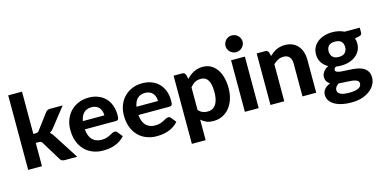

<svg xmlns="http://www.w3.org/2000/svg" viewBox="-84 -1210 3691 1855"><g transform="rotate(-15 1761.0 -283.0)"><path d="M195 -745.5V-322.5H218Q231 -322.5 238.5 -326.2Q246 -330 253.5 -340L367.5 -492Q376 -503.5 386.8 -509.5Q397.5 -515.5 414 -515.5H540L392 -327.5Q374.5 -304 351.5 -290.5Q363 -282.5 371.5 -272Q380 -261.5 388 -248.5L547.5 0H423.5Q407.5 0 396 -5.2Q384.5 -10.5 377 -24L261 -213.5Q254 -225.5 246.5 -229Q239 -232.5 224 -232.5H195V0H57V-745.5Z M801 -523.5Q850.5 -523.5 892.2 -507.8Q934 -492 964.2 -462Q994.5 -432 1011.2 -388.2Q1028 -344.5 1028 -288.5Q1028 -273 1026.5 -263Q1025 -253 1021.5 -247Q1018 -241 1012 -238.8Q1006 -236.5 996.5 -236.5H687Q693.5 -164 728.2 -130.5Q763 -97 819.5 -97Q848 -97 868.8 -103.8Q889.5 -110.5 905.2 -118.8Q921 -127 933.8 -133.8Q946.5 -140.5 959 -140.5Q975 -140.5 984 -128.5L1024 -78.5Q1002 -53 975.5 -36.2Q949 -19.5 920.5 -9.8Q892 0 863 3.8Q834 7.5 807 7.5Q753 7.5 706.2 -10.2Q659.5 -28 624.8 -62.8Q590 -97.5 570 -149Q550 -200.5 550 -268.5Q550 -321 567.2 -367.5Q584.5 -414 617 -448.5Q649.5 -483 696 -503.2Q742.5 -523.5 801 -523.5ZM803.5 -426.5Q754 -426.5 726 -398.2Q698 -370 689.5 -318.5H904.5Q904.5 -340 898.8 -359.5Q893 -379 880.5 -394Q868 -409 849 -417.8Q830 -426.5 803.5 -426.5Z M1337 -523.5Q1386.5 -523.5 1428.2 -507.8Q1470 -492 1500.2 -462Q1530.5 -432 1547.2 -388.2Q1564 -344.5 1564 -288.5Q1564 -273 1562.5 -263Q1561 -253 1557.5 -247Q1554 -241 1548 -238.8Q1542 -236.5 1532.5 -236.5H1223Q1229.5 -164 1264.2 -130.5Q1299 -97 1355.5 -97Q1384 -97 1404.8 -103.8Q1425.5 -110.5 1441.2 -118.8Q1457 -127 1469.8 -133.8Q1482.5 -140.5 1495 -140.5Q1511 -140.5 1520 -128.5L1560 -78.5Q1538 -53 1511.5 -36.2Q1485 -19.5 1456.5 -9.8Q1428 0 1399 3.8Q1370 7.5 1343 7.5Q1289 7.5 1242.2 -10.2Q1195.5 -28 1160.8 -62.8Q1126 -97.5 1106 -149Q1086 -200.5 1086 -268.5Q1086 -321 1103.2 -367.5Q1120.5 -414 1153 -448.5Q1185.5 -483 1232 -503.2Q1278.5 -523.5 1337 -523.5ZM1339.5 -426.5Q1290 -426.5 1262 -398.2Q1234 -370 1225.5 -318.5H1440.5Q1440.5 -340 1434.8 -359.5Q1429 -379 1416.5 -394Q1404 -409 1385 -417.8Q1366 -426.5 1339.5 -426.5Z M1649.5 166.5V-515.5H1734.5Q1760.5 -515.5 1769 -491.5L1779.5 -448Q1795 -465 1812.5 -479.2Q1830 -493.5 1850 -503.8Q1870 -514 1893 -519.8Q1916 -525.5 1943 -525.5Q1984.5 -525.5 2019.2 -507.8Q2054 -490 2079 -456.2Q2104 -422.5 2118 -373.5Q2132 -324.5 2132 -261.5Q2132 -203.5 2116.2 -154.2Q2100.5 -105 2071.5 -69Q2042.5 -33 2001.8 -12.8Q1961 7.5 1911 7.5Q1869 7.5 1839.8 -5Q1810.5 -17.5 1787.5 -39V166.5ZM1895.5 -418Q1859 -418 1834.2 -403.5Q1809.5 -389 1787.5 -362V-136Q1807 -113.5 1829.8 -104.5Q1852.5 -95.5 1878.5 -95.5Q1903.5 -95.5 1924 -105Q1944.5 -114.5 1959.2 -134.8Q1974 -155 1982 -186.5Q1990 -218 1990 -261.5Q1990 -304.5 1983.2 -334.5Q1976.5 -364.5 1964.2 -383Q1952 -401.5 1934.5 -409.8Q1917 -418 1895.5 -418Z M2362.5 -515.5V0H2224.5V-515.5ZM2379 -662Q2379 -644.5 2372 -629.5Q2365 -614.5 2353.2 -603Q2341.5 -591.5 2325.8 -585Q2310 -578.5 2292 -578.5Q2275 -578.5 2259.8 -585Q2244.5 -591.5 2233 -603Q2221.5 -614.5 2214.8 -629.5Q2208 -644.5 2208 -662Q2208 -679.5 2214.8 -694.8Q2221.5 -710 2233 -721.5Q2244.5 -733 2259.8 -739.5Q2275 -746 2292 -746Q2310 -746 2325.8 -739.5Q2341.5 -733 2353.2 -721.5Q2365 -710 2372 -694.8Q2379 -679.5 2379 -662Z M2480.5 0V-515.5H2565.5Q2591.5 -515.5 2600 -491.5L2608.5 -455.5Q2624 -470.5 2640.8 -483Q2657.5 -495.5 2676.2 -504.5Q2695 -513.5 2716.8 -518.5Q2738.5 -523.5 2764 -523.5Q2806 -523.5 2838.5 -509Q2871 -494.5 2893.2 -468.5Q2915.5 -442.5 2926.8 -406.5Q2938 -370.5 2938 -327.5V0H2800.5V-327.5Q2800.5 -370.5 2780.5 -394.2Q2760.5 -418 2721.5 -418Q2692 -418 2666.8 -405.2Q2641.5 -392.5 2618.5 -370.5V0Z M3239.5 -524.5Q3272.5 -524.5 3301.8 -517.8Q3331 -511 3355.5 -498.5H3507V-448Q3507 -436 3500.2 -429Q3493.5 -422 3478 -418.5L3436 -410Q3444.5 -385.5 3444.5 -357.5Q3444.5 -319 3428.8 -288.2Q3413 -257.5 3385.5 -235.8Q3358 -214 3320.5 -202.2Q3283 -190.5 3239.5 -190.5Q3226 -190.5 3213 -191.5Q3200 -192.5 3187.5 -194.5Q3167 -182 3167 -166.5Q3167 -152 3181.2 -145.5Q3195.5 -139 3218.8 -136.2Q3242 -133.5 3271.8 -132.8Q3301.5 -132 3332.2 -129.5Q3363 -127 3392.8 -120.8Q3422.5 -114.5 3445.8 -100.2Q3469 -86 3483.2 -62.5Q3497.5 -39 3497.5 -2Q3497.5 32.5 3480.5 65Q3463.5 97.5 3431.2 123Q3399 148.5 3352 164Q3305 179.5 3245 179.5Q3185.5 179.5 3141.8 168.2Q3098 157 3069.2 138.2Q3040.5 119.5 3026.5 95Q3012.5 70.5 3012.5 44Q3012.5 9.5 3033.5 -14.5Q3054.5 -38.5 3091 -53Q3071.5 -64 3060 -81.8Q3048.5 -99.5 3048.5 -128Q3048.5 -151 3065.2 -176.2Q3082 -201.5 3116.5 -218.5Q3077 -240 3054.2 -275.2Q3031.5 -310.5 3031.5 -357.5Q3031.5 -396 3047.2 -427Q3063 -458 3091 -479.8Q3119 -501.5 3157 -513Q3195 -524.5 3239.5 -524.5ZM3370 21Q3370 7.5 3361.5 -1Q3353 -9.5 3338.8 -14.5Q3324.5 -19.5 3305 -21.8Q3285.5 -24 3263.5 -25.2Q3241.5 -26.5 3217.8 -27.5Q3194 -28.5 3171.5 -31Q3154 -20.5 3143 -6.2Q3132 8 3132 26Q3132 38.5 3137.8 49Q3143.5 59.5 3157 67Q3170.5 74.5 3192.5 78.8Q3214.5 83 3247.5 83Q3281.5 83 3305 78.5Q3328.5 74 3343 65.8Q3357.5 57.5 3363.8 46Q3370 34.5 3370 21ZM3239.5 -277Q3282 -277 3302.2 -298.5Q3322.5 -320 3322.5 -354Q3322.5 -389.5 3302.2 -409.8Q3282 -430 3239.5 -430Q3197 -430 3177 -409.8Q3157 -389.5 3157 -354Q3157 -320.5 3177.2 -298.8Q3197.5 -277 3239.5 -277Z"/></g></svg>

Font: Lato Heavy
Style: Regular
Weight: 800
Designer: Lukasz Dziedzic
Foundry: tyPoland Lukasz Dziedzic
Version: Version 2.007; 2014-02-27